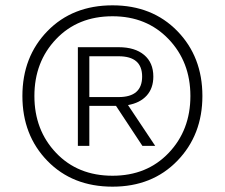

<svg xmlns="http://www.w3.org/2000/svg" viewBox="-20 -690 843 720"><path d="M402 -670Q551 -670 645 -573.5Q739 -477 739 -330Q739 -184 645 -87Q551 10 402 10Q252 10 158 -86.5Q64 -183 64 -330Q64 -477 158 -573.5Q252 -670 402 -670ZM402 -31Q531 -31 612.5 -116.5Q694 -202 694 -330Q694 -458 612 -543.5Q530 -629 402 -629Q272 -629 190.5 -543.5Q109 -458 109 -330Q109 -202 190.5 -116.5Q272 -31 402 -31ZM555 -403Q555 -359 530 -331.5Q505 -304 460 -296L562 -143H514L415 -293H315V-143H272V-513H425Q486 -513 520.5 -484Q555 -455 555 -403ZM315 -479V-326H425Q513 -326 513 -403Q513 -479 425 -479Z"/></svg>

Font: Elaine Sans Light
Style: Regular
Weight: 300
Designer: Wei Huang
Foundry: Wei Huang
Version: Version 2.001;December 24, 2019;FontCreator 12.0.0.2547 64-b